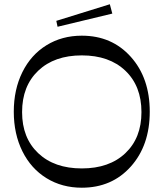

<svg xmlns="http://www.w3.org/2000/svg" viewBox="-20 -876 771 904"><path d="M365.2 7.8Q272 7.8 199 -37.1Q126 -82 85.4 -163.8Q44.9 -245.6 44.9 -350.1Q44.9 -454.6 85.4 -536.4Q126 -618.2 199 -663.1Q272 -708 365.2 -708Q506.8 -708 595.9 -608.4Q685.1 -508.8 685.1 -350.1Q685.1 -191.4 595.9 -91.8Q506.8 7.8 365.2 7.8ZM646 -348.1Q646 -470.7 570.3 -543Q494.6 -615.2 365.2 -615.2Q235.8 -615.2 159.9 -543Q84 -470.7 84 -348.1Q84 -226.6 159.9 -154.8Q235.8 -83 365.2 -83Q494.6 -83 570.3 -154.8Q646 -226.6 646 -348.1ZM251 -750 245.1 -777.8 497.1 -856 508.8 -812Z"/></svg>

Font: Ribes
Style: Regular
Weight: 400
Designer: Luigi Gorlero
Foundry: Collletttivo
Version: Version 2.100;Glyphs 3.2 (3217)